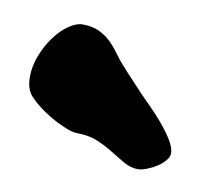

<svg xmlns="http://www.w3.org/2000/svg" viewBox="-37 -827 277 256"><g transform="rotate(10 101.5 -699.5)"><path d="M2.9 -689.9Q0 -697.3 0 -707Q0 -722.2 5.9 -736.8Q11.7 -751.5 20.3 -762.9Q28.8 -774.4 38.8 -781.2Q48.8 -788.1 57.1 -788.1Q70.3 -788.1 79.6 -783.7Q88.9 -779.3 95.7 -772.7Q102.5 -766.1 108.4 -757.8Q114.3 -749.5 121.1 -742.2Q127 -735.4 134.8 -727.3Q142.6 -719.2 150.9 -710Q155.3 -705.6 163.8 -697Q172.4 -688.5 181.2 -678.2Q189.9 -668 196.5 -657.5Q203.1 -647 203.1 -639.2Q203.1 -634.3 198.7 -629.2Q194.3 -624 188.2 -620.1Q182.1 -616.2 175 -613.5Q168 -610.8 163.1 -610.8Q153.3 -610.8 144.3 -616Q135.3 -621.1 125.2 -627.4Q115.2 -633.8 103 -638.9Q90.8 -644 75.2 -644Q67.9 -644 56.2 -649.2Q44.4 -654.3 33.2 -661.4Q22 -668.5 13.4 -676.3Q4.9 -684.1 2.9 -689.9Z"/></g></svg>

Font: Freckle Face
Style: Regular
Weight: 400
Designer: Astigmatic (AOETI)
Foundry: Astigmatic (AOETI)
Version: Version 1.000